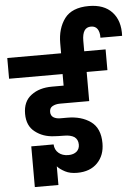

<svg xmlns="http://www.w3.org/2000/svg" viewBox="-89 -1072 869 1208"><g transform="rotate(-5 345.0 -468.5)"><path d="M711 -816C711 -816 711 -816 711 -816C714 -879 699 -929 665 -966C631 -1003 582 -1021 518 -1021C518 -1021 518 -1021 518 -1021C447 -1021 396 -1000 365 -959C334 -917 319 -865 319 -804C319 -804 319 -740 319 -740C319 -740 -21 -740 -21 -740C-21 -740 -21 -609 -21 -609C-21 -609 317 -609 317 -609C317 -609 317 -536 317 -536C317 -536 244 -536 244 -536C244 -536 244 -536 244 -536C190 -536 146 -523 112 -497C77 -471 60 -432 60 -380C60 -380 60 -380 60 -380C60 -329 77 -291 110 -266C143 -240 183 -226 230 -224C230 -224 230 -224 230 -224C245 -223 266 -222 293 -222C293 -222 293 -222 293 -222C320 -222 341 -217 357 -207C372 -196 380 -180 380 -158C380 -158 380 -158 380 -158C380 -140 374 -126 362 -115C349 -104 332 -98 309 -98C309 -98 309 -98 309 -98C284 -98 263 -105 248 -118C232 -131 223 -150 222 -173C222 -173 81 -173 81 -173C81 -173 81 84 81 84C81 84 230 84 230 84C230 84 230 -34 230 -34C230 -34 230 -34 230 -34C241 -21 258 -9 279 2C300 13 325 18 355 18C355 18 355 18 355 18C409 18 452 2 483 -30C514 -62 529 -103 529 -154C529 -154 529 -154 529 -154C529 -217 509 -263 470 -291C431 -319 382 -333 323 -333C323 -333 279 -333 279 -333C279 -333 279 -333 279 -333C260 -333 246 -337 235 -344C224 -351 218 -363 218 -378C218 -378 218 -378 218 -378C218 -395 224 -407 237 -414C250 -421 265 -425 284 -425C284 -425 469 -425 469 -425C469 -425 469 -609 469 -609C469 -609 600 -609 600 -609C600 -609 600 -740 600 -740C600 -740 465 -740 465 -740C465 -740 465 -806 465 -806C465 -806 465 -806 465 -806C465 -835 470 -856 479 -870C488 -884 502 -891 521 -891C521 -891 521 -891 521 -891C538 -891 552 -885 561 -872C570 -859 575 -840 574 -816C574 -816 711 -816 711 -816Z"/></g></svg>

Font: Girnar Poppins
Style: Bold
Weight: 500
Designer: Ninad Kale (Devanagari), Jonny Pinhorn (Latin)
Foundry: Indian Type Foundry
Version: ""